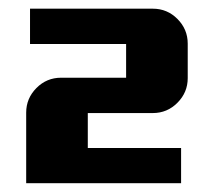

<svg xmlns="http://www.w3.org/2000/svg" viewBox="-20 -660 490 440"><path d="M410.2 -481Q410.2 -448.2 386.7 -424.6Q363.3 -400.9 330.1 -400.9H181.2V-320.8H395V-240.2H40V-401.9Q40 -434.6 63.5 -458.3Q86.9 -481.9 120.1 -481.9H269V-559.1H48.8V-640.1H330.1Q363.3 -640.1 386.7 -616.5Q410.2 -592.8 410.2 -560.1Z"/></svg>

Font: Laconic
Style: Bold
Weight: 700
Designer: Robby Woodard
Version: Version 1.000